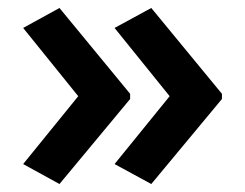

<svg xmlns="http://www.w3.org/2000/svg" viewBox="-20 -511 614 481"><path d="M536 -263V-276L359 -491L267 -441L405 -270L267 -100L359 -50ZM306 -263V-276L129 -491L38 -441L176 -270L38 -100L129 -50Z"/></svg>

Font: Noto Sans Georgian SemiBold
Style: Regular
Weight: 600
Designer: Monotype Design Team, Akaki Razmadze
Foundry: Google LLC
Version: Version 2.005